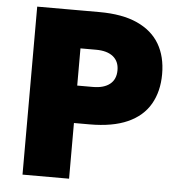

<svg xmlns="http://www.w3.org/2000/svg" viewBox="-51 -748 747 797"><g transform="rotate(5 322.5 -350.0)"><path d="M72 -700V0H266V-700ZM196 -543H331Q377 -543 402 -523Q427 -503 427 -466Q427 -428 402 -408Q377 -388 331 -388H196V-232H331Q427 -232 489.5 -260Q552 -288 582.5 -341Q613 -394 613 -466Q613 -539 582.5 -591Q552 -643 489.5 -671.5Q427 -700 331 -700H196Z"/></g></svg>

Font: Jost ExtraBold
Style: Regular
Weight: 800
Version: Version 3.710